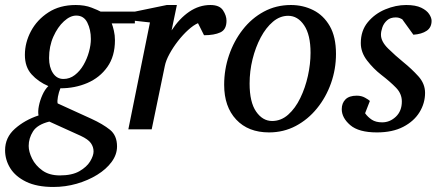

<svg xmlns="http://www.w3.org/2000/svg" viewBox="-51 -514 1756 763"><path d="M484.9 -420.9H393.1Q397.5 -409.7 401.6 -391.8Q405.8 -374 405.8 -354Q405.8 -290.5 375.7 -248Q345.7 -205.6 296.4 -184.3Q247.1 -163.1 189 -163.1Q182.6 -147.9 179.2 -129.6Q175.8 -111.3 178.2 -103L312 -42Q357.9 -21 386 1.7Q414.1 24.4 414.1 67.9Q414.1 100.1 392.8 129.2Q371.6 158.2 335.2 180.7Q298.8 203.1 253.9 216.1Q209 229 161.1 229Q95.7 229 53 208.3Q10.3 187.5 -10.3 154.3Q-30.8 121.1 -30.8 83Q-30.8 32.2 8.3 -2.4Q47.4 -37.1 102.1 -55.2Q99.1 -70.8 103.5 -93Q107.9 -115.2 117.7 -137Q127.4 -158.7 141.1 -171.9Q101.1 -189 74.5 -218.5Q47.9 -248 47.9 -295.9Q47.9 -344.7 72 -390.1Q96.2 -435.5 141.4 -464.8Q186.5 -494.1 250 -494.1Q286.1 -494.1 313 -483.6Q339.8 -473.1 349.1 -467.8H484.9ZM310.1 -358.9Q310.1 -396 296.1 -424.1Q282.2 -452.1 252 -452.1Q228 -452.1 203.1 -429.4Q178.2 -406.7 161.1 -368.4Q144 -330.1 144 -283.2Q144 -247.1 159.4 -223.6Q174.8 -200.2 201.2 -200.2Q226.1 -200.2 246.3 -215.8Q266.6 -231.4 280.8 -255.9Q294.9 -280.3 302.5 -307.9Q310.1 -335.4 310.1 -358.9ZM320.8 87.9Q320.8 69.8 310.1 54.7Q299.3 39.6 270 25.9L145 -30.8Q97.2 -19 80.1 8.3Q63 35.6 63 65.9Q63 88.9 76.4 116.2Q89.8 143.6 117.2 163.3Q144.5 183.1 187 183.1Q235.4 183.1 264.6 166.3Q293.9 149.4 307.4 127Q320.8 104.5 320.8 87.9Z M849.1 -431.6Q849.1 -396.5 824.7 -385.3Q800.3 -374 759.8 -374L735.8 -421.9Q717.8 -414.1 696.8 -395Q675.8 -376 656.2 -350.8Q636.7 -325.7 622.6 -299.8Q608.4 -273.9 604 -252L551.8 0H459L544.9 -424.8L460.9 -434.1V-462.9L611.8 -494.1H651.9L630.9 -393.1Q661.6 -440.4 700.9 -467.3Q740.2 -494.1 785.2 -494.1Q821.3 -494.1 835.2 -473.1Q849.1 -452.1 849.1 -431.6Z M1284.2 -299.8Q1284.2 -239.3 1264.4 -183.3Q1244.6 -127.4 1208.7 -83.3Q1172.9 -39.1 1124.3 -13.4Q1075.7 12.2 1018.1 12.2Q935.5 12.2 887.7 -38.8Q839.8 -89.8 839.8 -176.8Q839.8 -237.8 859.1 -294.4Q878.4 -351.1 913.6 -396.2Q948.7 -441.4 997.6 -467.8Q1046.4 -494.1 1105 -494.1Q1153.3 -494.1 1194.1 -473.6Q1234.9 -453.1 1259.5 -410.4Q1284.2 -367.7 1284.2 -299.8ZM1183.1 -304.2Q1183.1 -375.5 1157.7 -413.3Q1132.3 -451.2 1094.2 -451.2Q1061.5 -451.2 1033.7 -427.7Q1005.9 -404.3 985.1 -365.2Q964.4 -326.2 952.6 -278.6Q940.9 -231 940.9 -182.1Q940.9 -107.9 966.8 -70.6Q992.7 -33.2 1030.3 -33.2Q1065.9 -33.2 1094.2 -58.3Q1122.6 -83.5 1142.3 -124.3Q1162.1 -165 1172.6 -212.4Q1183.1 -259.8 1183.1 -304.2Z M1664.1 -431.2Q1664.1 -404.8 1644.5 -391.6Q1625 -378.4 1591.8 -376L1547.4 -437.5Q1543.9 -439.5 1537.6 -442.1Q1531.2 -444.8 1522 -444.8Q1500 -444.8 1487.1 -433.1Q1474.1 -421.4 1468.5 -405.3Q1462.9 -389.2 1462.9 -376Q1462.9 -349.1 1491.5 -321Q1520 -293 1551.8 -267.1Q1584.5 -240.7 1611.3 -211.2Q1638.2 -181.6 1638.2 -145Q1638.2 -104 1616.2 -68.1Q1594.2 -32.2 1551.5 -10Q1508.8 12.2 1446.8 12.2Q1374.5 12.2 1340.8 -16.8Q1307.1 -45.9 1307.1 -80.1Q1307.1 -104 1321.8 -118.9Q1336.4 -133.8 1366.7 -133.8Q1385.3 -133.8 1399.7 -125.7Q1414.1 -117.7 1418.9 -112.8L1399.9 -64Q1410.6 -48.8 1426.5 -38.3Q1442.4 -27.8 1467.8 -27.8Q1498.5 -27.8 1522.2 -50.3Q1545.9 -72.8 1545.9 -110.8Q1545.9 -141.6 1522.9 -165.3Q1500 -189 1463.9 -216.8Q1433.1 -240.7 1408 -273.2Q1382.8 -305.7 1382.8 -342.8Q1382.8 -392.1 1410.6 -425.8Q1438.5 -459.5 1480.2 -476.8Q1522 -494.1 1563 -494.1Q1600.6 -494.1 1622.8 -483.4Q1645 -472.7 1654.5 -458Q1664.1 -443.4 1664.1 -431.2Z"/></svg>

Font: Charis
Style: Italic
Weight: 400
Italic angle: -11°
Designer: Walt Agee, Miriam Martin, Annie Olsen, Victor Gaultney, Lorna Priest, Alan Ward, Bob Hallissy, Martin Hosken, Sharon Cor
Foundry: SIL Global
Version: Version 7.000